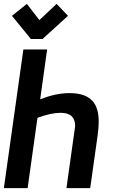

<svg xmlns="http://www.w3.org/2000/svg" viewBox="-40 -974 616 994"><path d="M22 -892 120 -772H180L312 -892L253 -954L164 -870L99 -954ZM273 -390C327 -390 349 -365 349 -321L304 0H427L466 -277C469 -301 471 -323 471 -344C471 -436 433 -492 319 -492C272 -492 222 -481 168 -460L204 -718H81L-20 0H103L154 -364C203 -382 242 -390 273 -390Z"/></svg>

Font: Cantarell
Style: BoldOblique
Weight: 700
Italic angle: -8°
Designer: Dave Crossland
Version: Version 0.024